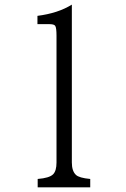

<svg xmlns="http://www.w3.org/2000/svg" viewBox="-20 -806 540 826"><path d="M141.1 -702.1V-737.8Q229.5 -749 289.1 -786.1V-106.9Q289.1 -70.3 306.6 -53.7Q320.3 -40.5 368.2 -36.1V0H142.1V-36.1Q192.4 -40 208.5 -56.2Q223.1 -70.8 223.1 -106.9V-651.9Q223.1 -686 217.8 -694.3Q213.4 -702.1 192.9 -702.1Z"/></svg>

Font: BIZ UDMincho
Style: Regular
Weight: 400
Monospace: yes
Designer: TypeBank Co., Ltd.
Foundry: Morisawa Inc.
Version: Version 1.06